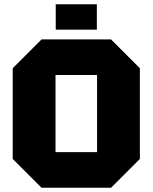

<svg xmlns="http://www.w3.org/2000/svg" viewBox="-20 -886 720 906"><path d="M40 -136V-564L176 -700H504L640 -564V-136L504 0H176ZM242 -532V-168H438V-532ZM243 -746V-866H437V-746Z"/></svg>

Font: Tektur ExtraBold
Style: Regular
Weight: 800
Designer: Adam Jagosz
Foundry: Adam Jagosz
Version: Version 1.005;gftools[0.9.30]